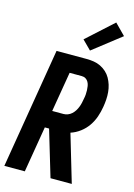

<svg xmlns="http://www.w3.org/2000/svg" viewBox="-144 -1060 788 1133"><g transform="rotate(15 250.0 -494.0)"><path d="M1 0 123 -735H305Q329 -735 351 -731.5Q373 -728 392.5 -718.5Q412 -709 428 -694.5Q444 -680 454.5 -661.5Q465 -643 471.5 -622Q478 -601 480 -578.5Q482 -556 480.5 -533Q479 -510 475 -487Q470 -456 459.5 -425.5Q449 -395 430.5 -368Q412 -341 385 -320.5Q358 -300 327 -290L413 0H283L199 -281H173L126 0ZM190 -386H259Q272 -386 285 -391Q298 -396 308.5 -405.5Q319 -415 326.5 -427Q334 -439 339 -452Q344 -465 347 -478Q350 -491 352 -504Q355 -517 356 -530.5Q357 -544 356.5 -557Q356 -570 354 -582.5Q352 -595 346 -606Q340 -617 329.5 -623.5Q319 -630 305 -630H231ZM313 -788 259 -842 420 -988 485 -922Z"/></g></svg>

Font: Iosevka SS04 Extrabold
Style: Italic
Weight: 800
Italic angle: -9°
Monospace: yes
Designer: Belleve Invis
Foundry: Belleve Invis
Version: Version 19.0.0; ttfautohint (v1.8.4)